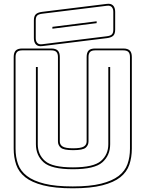

<svg xmlns="http://www.w3.org/2000/svg" viewBox="-20 -992 786 1037"><path d="M692 -684V-189Q692 -142 678.5 -102.5Q665 -63 630 -35Q595 -7 532.5 9Q470 25 373 25Q276 25 213.5 9Q151 -7 116 -35Q81 -63 67.5 -102.5Q54 -142 54 -189V-684Q54 -708 65 -719Q76 -730 100 -730H257Q281 -730 292 -719Q303 -708 303 -684V-228Q303 -210 318.5 -200.5Q334 -191 375 -191Q417 -191 432.5 -200.5Q448 -210 448 -228V-684Q448 -708 458.5 -719Q469 -730 494 -730H646Q670 -730 681 -719Q692 -708 692 -684ZM682 -189V-684Q682 -703 673.5 -711.5Q665 -720 646 -720H494Q475 -720 466.5 -711.5Q458 -703 458 -684V-228Q458 -208 443 -194.5Q428 -181 375 -181Q323 -181 308 -194.5Q293 -208 293 -228V-684Q293 -703 284.5 -711.5Q276 -720 257 -720H100Q81 -720 72.5 -711.5Q64 -703 64 -684V-189Q64 -143 77.5 -105.5Q91 -68 125.5 -41.5Q160 -15 220 0Q280 15 373 15Q466 15 526 0Q586 -15 620.5 -41.5Q655 -68 668.5 -105.5Q682 -143 682 -189ZM174 -630H184V-213Q184 -157 223.5 -122.5Q263 -88 374 -88Q485 -88 525 -122.5Q565 -157 565 -213V-630H575V-213Q575 -153 533 -115.5Q491 -78 374 -78Q257 -78 215.5 -115.5Q174 -153 174 -213ZM208 -743Q186 -740 174.5 -751.5Q163 -763 163 -786V-882Q163 -905 173.5 -915Q184 -925 208 -928L557 -971Q579 -974 590.5 -962.5Q602 -951 602 -928V-832Q602 -809 591.5 -799Q581 -789 557 -786ZM556 -796Q575 -798 583.5 -805.5Q592 -813 592 -832V-928Q592 -945 583.5 -954Q575 -963 558 -961L209 -918Q190 -916 181.5 -908.5Q173 -901 173 -882V-786Q173 -769 181.5 -760Q190 -751 207 -753ZM263 -847 502 -877V-867L263 -837Z"/></svg>

Font: Bungee Outline
Style: Regular
Weight: 400
Designer: David Jonathan Ross
Foundry: David Jonathan Ross
Version: Version 1.000;PS 1.0;hotconv 1.0.72;makeotf.lib2.5.5900